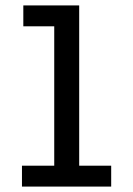

<svg xmlns="http://www.w3.org/2000/svg" viewBox="-20 -688 490 708"><path d="M61 0V-77H180V-591H66V-668H272V-77H390V0Z"/></svg>

Font: Inconsolata SemiCondensed SemiBold
Style: Regular
Weight: 600
Width: 4
Monospace: yes
Designer: Raph Levien, Cyreal, Brenton Simpson
Foundry: Raph Levien, Cyreal, Google
Version: Version 3.001; ttfautohint (v1.8.2.53-6de2)